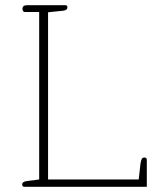

<svg xmlns="http://www.w3.org/2000/svg" viewBox="-20 -715 608 735"><path d="M65 -9Q65 -20 84 -22L130 -28V-669H75Q71 -669 68.5 -672.5Q66 -676 66 -681Q66 -695 83 -695H231Q238 -695 238 -687Q238 -676 222 -674L164 -668V-28H511L518 -90Q520 -102 523 -107Q526 -112 533 -112Q542 -112 542 -103V0H73Q65 0 65 -9Z"/></svg>

Font: Maitree ExtraLight
Style: Regular
Weight: 250
Designer: CadsonDemak Team
Foundry: CadsonDemak
Version: Version 1.002